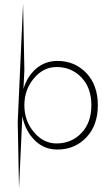

<svg xmlns="http://www.w3.org/2000/svg" viewBox="-20 -800 591 1040"><path d="M286 -437Q215 -437 163.5 -375.5Q112 -314 112 -230Q112 -146 163.5 -84.5Q215 -23 286 -23Q367 -23 421 -79.5Q475 -136 475 -230Q475 -324 421 -380.5Q367 -437 286 -437ZM291 10Q218 10 167.5 -40.5Q117 -91 101 -170L83 220L76 -140L105 -780L112 -420L107 -318Q127 -386 175.5 -428Q224 -470 291 -470Q385 -470 447.5 -404.5Q510 -339 510 -230Q510 -121 447.5 -55.5Q385 10 291 10Z"/></svg>

Font: Renner
Style: Thin
Weight: 200
Version: Version 003.000 ; ttfautohint (v0.97) -l 8 -r 50 -G 200 -x 1